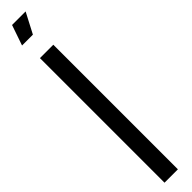

<svg xmlns="http://www.w3.org/2000/svg" viewBox="-332 -858 801 801"><g transform="rotate(-45 69.0 -457.5)"><path d="M15 0H94V-735H15ZM-0.5 -825H63.5L110.5 -915H30.5Z"/></g></svg>

Font: League Gothic Condensed
Style: Regular
Weight: 400
Width: 3
Designer: The League of Moveable Type
Version: Version 1.600; ttfautohint (v1.8.3)